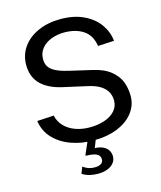

<svg xmlns="http://www.w3.org/2000/svg" viewBox="-134 -829 951 1132"><g transform="rotate(-15 341.5 -263.0)"><path d="M56.2 -186.9 158.2 -192.5Q166.9 -153.2 193.8 -125.8Q220.8 -98.3 260.3 -84.3Q299.8 -70.2 346.6 -70.2Q397.8 -70.2 438.2 -84.3Q478.8 -98.4 501.9 -124.7Q525 -151 525 -186.2Q525 -218.6 510.3 -242.6Q495.6 -266.6 468.2 -282.7Q440.8 -298.8 397.1 -308.4L254.1 -340.5Q169.6 -358.9 124.3 -403.2Q79.1 -447.6 78.5 -520.4Q78.1 -582.6 112.1 -630.7Q146.1 -678.7 206.6 -705.3Q267 -732 343.4 -732Q424.5 -732 484 -703.8Q543.5 -675.6 576.8 -628.8Q610 -582.1 615.9 -526.5L517 -521.5Q506.6 -588.8 460.2 -619.4Q413.9 -650.1 343.6 -650.1Q301.6 -650.1 264.8 -636Q228 -621.9 205.7 -594.8Q183.4 -567.6 183.4 -530Q183.4 -503.4 194.8 -484.7Q206.2 -465.9 233.3 -451.5Q260.4 -437.2 307.4 -425.8L446 -393.6Q516.6 -378.4 556.6 -345.6Q596.6 -312.8 611.6 -273Q626.5 -233.1 626.5 -187.5Q626.5 -132.3 592.7 -87.3Q558.8 -42.2 495.5 -16.1Q432.1 10 347 10Q275.4 10 212.3 -12.7Q149.2 -35.3 107.1 -79.7Q65.1 -124.1 56.2 -186.9ZM324 206.5Q295.4 206.5 271.5 200.5Q247.6 194.4 227.2 181.2L243.1 141.6Q258.2 152.8 275 159Q291.9 165.1 312.5 165.1Q338.9 165.1 352.5 155.9Q366 146.8 366 129.1Q366 107.6 347 97Q328 86.4 285.8 85.5Q280.4 85.5 279 84Q277.6 82.6 279.5 78.5L315.9 -5H366.1L342.6 55.1Q375.2 56.7 395.4 67.5Q415.7 78.4 424.5 94.6Q433.4 110.9 433.4 129Q433.4 153.1 418.6 170.7Q403.8 188.3 378.8 197.4Q353.8 206.5 324 206.5Z"/></g></svg>

Font: Public Sans VF
Style: Regular
Weight: 400
Designer: Pablo Impallari, Rodrigo Fuenzalida (Modified by Dan O. Williams and USWDS)
Version: Version 1.003